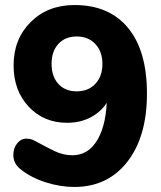

<svg xmlns="http://www.w3.org/2000/svg" viewBox="-20 -734 640 763"><path d="M275 9Q220 9 161.5 -9.5Q103 -28 61 -62Q33 -84 33 -118Q33 -145 48 -164Q63 -183 85 -183Q99 -183 109.5 -178.5Q120 -174 134 -166Q163 -150 197 -133.5Q231 -117 268 -117Q332 -117 368.5 -180.5Q405 -244 405 -358V-390L421 -366Q407 -312 359 -279Q311 -246 247 -246Q154 -246 94 -310Q34 -374 34 -474Q34 -579 102 -646.5Q170 -714 276 -714Q414 -714 489 -623Q564 -532 564 -362Q564 -191 486 -91Q408 9 275 9ZM285 -371Q331 -371 359 -401Q387 -431 387 -480Q387 -529 359 -559Q331 -589 285 -589Q239 -589 212 -559.5Q185 -530 185 -480Q185 -430 212 -400.5Q239 -371 285 -371Z"/></svg>

Font: Nunito VF Beta Light
Style: Regular
Weight: 300
Designer: Vernon Adams
Foundry: newtypography
Version: Version 3.001